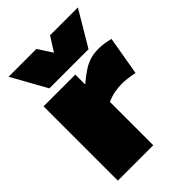

<svg xmlns="http://www.w3.org/2000/svg" viewBox="-226 -897 1005 1005"><g transform="rotate(-45 276.0 -394.5)"><path d="M279 -550V-477Q316 -508 344 -526Q372 -544 399 -552Q426 -560 461 -560Q499 -560 545 -548L508 -333Q483 -338 460.5 -341Q438 -344 417 -344Q393 -344 366 -339.5Q339 -335 306 -321V0H44V-550ZM537 -789 422 -595H132L24 -789H230L281 -710L331 -789Z"/></g></svg>

Font: Georama Extended Black
Style: Regular
Weight: 900
Width: 7
Designer: Jean-Baptiste Levee
Foundry: Production Type
Version: Version 1.000